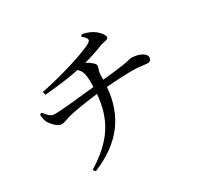

<svg xmlns="http://www.w3.org/2000/svg" viewBox="-170 -1004 1340 1281"><g transform="rotate(-30 500.0 -363.5)"><path d="M89 -458C90 -433 94 -414 99 -402C111 -375 154 -329 181 -329C207 -329 229 -342 257 -349C294 -360 408 -378 487 -387C471 -199 395 -77 208 38L222 56C445 -35 551 -184 568 -394C636 -400 722 -404 768 -404C820 -404 862 -395 880 -395C902 -395 912 -405 912 -426C912 -458 854 -481 808 -481C790 -481 781 -474 718 -465C687 -460 630 -454 571 -448V-475C571 -521 585 -529 585 -551C585 -564 556 -589 523 -606C575 -619 621 -635 675 -656C699 -665 735 -663 735 -682C735 -702 710 -729 691 -744C671 -759 644 -774 599 -783L587 -770C625 -739 626 -725 608 -712C561 -679 350 -612 181 -579L186 -554C317 -565 399 -579 454 -590C484 -564 489 -534 490 -484V-439C407 -430 240 -411 174 -411C147 -411 129 -432 105 -463Z"/></g></svg>

Font: Noto Serif TC Medium
Style: Regular
Weight: 500
Designer: Ryoko NISHIZUKA 西塚涼子 (kana & ideographs); Frank Grießhammer (Latin, Greek & Cyrillic); Wenlong ZHANG 张文龙 (bopomofo); San
Foundry: Adobe
Version: Version 2.001;hotconv 1.1.0;makeotfexe 2.6.0